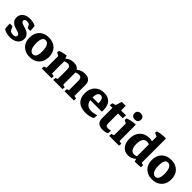

<svg xmlns="http://www.w3.org/2000/svg" viewBox="250 -1643 2746 2746"><g transform="rotate(45 1623.5 -269.5)"><path d="M157.7 7.8Q80.1 7.8 26.4 -27.3Q16.1 -74.2 19 -131.3H70.8L108.9 -60.5Q136.7 -48.8 165.5 -48.8Q219.7 -48.8 219.7 -85.9Q219.7 -113.8 175.3 -127.4L126.5 -142.6Q23.4 -174.3 23.4 -259.3Q23.4 -316.9 64.7 -350.8Q106 -384.8 175.8 -384.8Q239.3 -384.8 292.5 -358.9Q301.8 -316.9 300.3 -263.7H246.6L216.8 -319.3Q190.9 -328.1 168 -328.1Q123 -328.1 123 -294.9Q123 -266.6 170.9 -252L219.7 -236.8Q272.9 -220.2 297.1 -191.2Q321.3 -162.1 321.3 -121.6Q321.3 -62.5 277.1 -27.3Q232.9 7.8 157.7 7.8Z M555.7 8.8Q465.3 8.8 411.9 -44.4Q358.4 -97.7 358.4 -187.5Q358.4 -278.3 412.1 -332Q465.8 -385.7 557.1 -385.7Q647.5 -385.7 700.7 -332.5Q753.9 -279.3 753.9 -189Q753.9 -98.1 700.2 -44.7Q646.5 8.8 555.7 8.8ZM563.5 -51.8Q628.9 -51.8 628.9 -175.3Q628.9 -247.6 608.2 -286.4Q587.4 -325.2 548.8 -325.2Q483.4 -325.2 483.4 -201.7Q483.4 -129.4 504.2 -90.6Q524.9 -51.8 563.5 -51.8Z M795.9 0 799.3 -41Q816.4 -49.3 836.9 -55.2V-291.5L789.1 -317.9L792 -351.1Q846.2 -375 918.9 -381.3L932.6 -337.4Q988.8 -385.3 1062.5 -385.3Q1133.8 -385.3 1161.6 -339.4Q1216.8 -385.3 1289.6 -385.3Q1344.7 -385.3 1374.5 -357.2Q1404.3 -329.1 1404.3 -276.9V-52.2L1447.3 -42L1443.8 0H1254.9L1258.3 -43Q1272 -49.8 1291 -55.2V-247.1Q1291 -314 1234.9 -314Q1206.5 -314 1175.3 -296.9Q1176.8 -287.6 1176.8 -276.9V-52.2L1217.8 -42L1214.4 0H1027.3L1030.8 -43Q1044.4 -49.8 1063.5 -55.2V-247.1Q1063.5 -314 1007.8 -314Q980.5 -314 950.2 -297.9V-52.2L995.1 -42L991.7 0Z M1685.1 7.8Q1586.4 7.8 1533.4 -41.7Q1480.5 -91.3 1480.5 -183.1Q1480.5 -276.4 1533 -331.1Q1585.4 -385.7 1674.3 -385.7Q1754.9 -385.7 1798.1 -339.4Q1841.3 -293 1841.3 -206.5Q1841.3 -199.2 1840.8 -188Q1840.3 -176.8 1839.4 -169.9H1606.4Q1624.5 -68.4 1728 -68.4Q1776.9 -68.4 1830.1 -88.4L1825.2 -25.9Q1800.8 -9.8 1763.7 -1Q1726.6 7.8 1685.1 7.8ZM1602.5 -220.2V-219.7H1722.7Q1720.2 -275.9 1706.1 -301Q1691.9 -326.2 1663.1 -326.2Q1602.5 -326.2 1602.5 -220.2Z M2029.3 5.9Q1909.2 5.9 1909.2 -104V-315.4H1856.4L1859.9 -359.4Q1884.3 -370.1 1913.6 -377L1942.9 -470.7H2022.5V-377H2122.6L2117.7 -315.4H2022.5V-118.7Q2022.5 -88.9 2033.4 -75.7Q2044.4 -62.5 2068.8 -62.5Q2090.8 -62.5 2125 -70.8L2121.1 -14.2Q2086.4 5.9 2029.3 5.9Z M2158.7 0 2162.1 -41Q2178.2 -48.8 2202.6 -55.7V-291.5L2154.8 -317.9L2157.7 -351.1Q2211.9 -375 2284.7 -381.3H2315.9V-52.2L2361.8 -42L2358.4 0ZM2252 -422.9Q2221.7 -422.9 2203.6 -439.9Q2185.5 -457 2185.5 -485.4Q2185.5 -514.2 2203.6 -531Q2221.7 -547.9 2252 -547.9Q2282.2 -547.9 2300.3 -531Q2318.4 -514.2 2318.4 -485.4Q2318.4 -457 2300.3 -439.9Q2282.2 -422.9 2252 -422.9Z M2546.4 8.8Q2475.6 8.8 2433.8 -41.3Q2392.1 -91.3 2392.1 -176.3Q2392.1 -272.5 2445.3 -329.1Q2498.5 -385.7 2588.4 -385.7Q2621.1 -385.7 2647 -377.4V-470.7L2592.3 -494.6L2595.2 -526.9Q2652.8 -545.4 2718.3 -547.9H2760.3V-56.6L2800.3 -44.9L2796.9 -3.9Q2752.9 3.4 2678.2 2.4L2664.6 -38.6Q2610.8 8.8 2546.4 8.8ZM2515.1 -193.8Q2515.1 -130.4 2536.9 -96.4Q2558.6 -62.5 2599.1 -62.5Q2622.6 -62.5 2647 -74.7V-314.5Q2622.6 -325.2 2599.6 -325.2Q2559.1 -325.2 2537.1 -291.3Q2515.1 -257.3 2515.1 -193.8Z M3030.8 8.8Q2940.4 8.8 2887 -44.4Q2833.5 -97.7 2833.5 -187.5Q2833.5 -278.3 2887.2 -332Q2940.9 -385.7 3032.2 -385.7Q3122.6 -385.7 3175.8 -332.5Q3229 -279.3 3229 -189Q3229 -98.1 3175.3 -44.7Q3121.6 8.8 3030.8 8.8ZM3038.6 -51.8Q3104 -51.8 3104 -175.3Q3104 -247.6 3083.3 -286.4Q3062.5 -325.2 3023.9 -325.2Q2958.5 -325.2 2958.5 -201.7Q2958.5 -129.4 2979.2 -90.6Q3000 -51.8 3038.6 -51.8Z"/></g></svg>

Font: Markazi Text
Style: Bold
Weight: 700
Designer: Borna Izadpanah (Arabic designer), Fiona Ross (Arabic design director) and Florian Runge (Latin designer)
Foundry: Borna Izadpanah and Florian Runge
Version: Version 1.001; ttfautohint (v1.8.3)